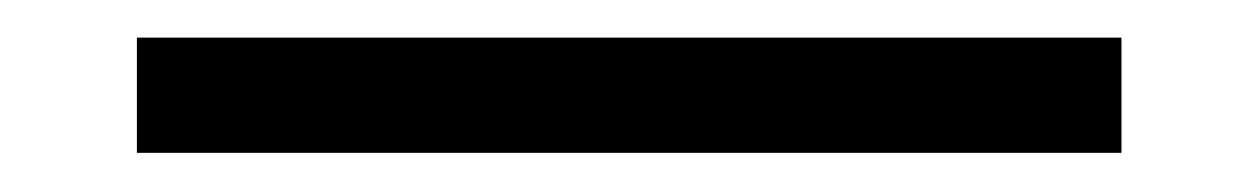

<svg xmlns="http://www.w3.org/2000/svg" viewBox="-20 105 655 100"><path d="M51.3 184.6V124.6H564.1V184.6Z"/></svg>

Font: Fira Code Light
Style: Regular
Weight: 300
Monospace: yes
Designer: Carrois Corporate, Edenspiekermann AG, Nikita Prokopov
Foundry: Carrois Corporate, Edenspiekermann AG, Nikita Prokopov
Version: Version 6.000; ttfautohint (v1.8.2) -l 8 -r 50 -G 200 -x 14 